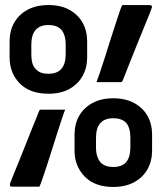

<svg xmlns="http://www.w3.org/2000/svg" viewBox="-20 -730 640 760"><path d="M172 -710Q221 -710 255 -691Q289 -672 307 -640Q325 -608 325 -566V-503Q325 -462 307 -429.5Q289 -397 255 -378Q221 -359 172 -359Q98 -359 58 -400Q18 -441 18 -503V-566Q18 -608 36 -640Q54 -672 88.5 -691Q123 -710 172 -710ZM104 -516Q104 -494 108.5 -479Q113 -464 123 -455Q132 -446 143.5 -442Q155 -438 172 -438Q206 -438 223 -457.5Q240 -477 240 -516V-553Q240 -574 235 -589.5Q230 -605 221 -614Q204 -631 172 -631Q138 -631 121 -611.5Q104 -592 104 -553ZM428 -341Q477 -341 511.5 -322Q546 -303 564 -271Q582 -239 582 -197V-134Q582 -93 564 -60.5Q546 -28 511.5 -9Q477 10 428 10Q355 10 315 -31.5Q275 -73 275 -134V-197Q275 -239 293 -271Q311 -303 345.5 -322Q380 -341 428 -341ZM360 -147Q360 -126 365 -111Q370 -96 379 -86Q389 -77 400.5 -73Q412 -69 428 -69Q463 -69 479.5 -88.5Q496 -108 496 -147V-184Q496 -205 491.5 -220.5Q487 -236 478 -245Q461 -262 428 -262Q395 -262 377.5 -243Q360 -224 360 -184ZM362 -405Q366 -415 374 -438.5Q382 -462 392 -493Q402 -524 412.5 -558Q423 -592 433.5 -623.5Q444 -655 451.5 -678Q459 -701 464 -710Q468 -710 483 -710Q498 -710 517.5 -710Q537 -710 552.5 -710Q568 -710 572 -710Q576 -710 578.5 -708.5Q581 -707 581.5 -704Q582 -701 580 -697Q579 -693 570.5 -671.5Q562 -650 549 -619Q536 -588 522.5 -554Q509 -520 496.5 -489Q484 -458 476 -437Q468 -416 466 -412Q465 -408 462.5 -406.5Q460 -405 456 -405Q453 -405 439.5 -405Q426 -405 409.5 -405Q393 -405 379 -405Q365 -405 362 -405ZM238 -296Q234 -287 226 -263Q218 -239 208 -208Q198 -177 187.5 -143Q177 -109 166.5 -77.5Q156 -46 148.5 -23.5Q141 -1 136 9Q132 9 117 9Q102 9 82.5 9Q63 9 47.5 9Q32 9 28 9Q24 9 21.5 7.5Q19 6 19 3Q19 0 20 -4Q21 -8 29.5 -29Q38 -50 51 -81.5Q64 -113 77.5 -147.5Q91 -182 103.5 -213Q116 -244 124.5 -264.5Q133 -285 134 -289Q136 -294 138 -295Q140 -296 144 -296Q147 -296 160.5 -296Q174 -296 190.5 -296Q207 -296 221 -296Q235 -296 238 -296Z"/></svg>

Font: Recursive SemiBold
Style: Regular
Weight: 600
Version: Version 1.085